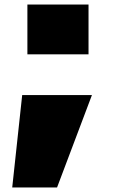

<svg xmlns="http://www.w3.org/2000/svg" viewBox="-20 -640 498 848"><path d="M101 -620V-400H371V-620ZM78 -220 34 188H232L386 -220Z"/></svg>

Font: Mattone Black
Style: Regular
Weight: 900
Width: 6
Designer: Nunzio Mazzaferro
Foundry: Collletttivo
Version: Version 2.000;Glyphs 3.2 (3217)